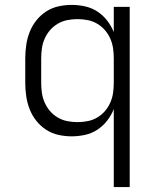

<svg xmlns="http://www.w3.org/2000/svg" viewBox="-20 -548 640 783"><path d="M444 215V-103Q434 -78 417 -56Q400 -34 377 -19Q354 -4 327 2Q300 8 272 8Q245 8 218 2Q191 -4 168 -19Q145 -34 128 -55.5Q111 -77 101 -102.5Q91 -128 87 -155.5Q83 -183 83 -210V-310Q83 -337 87 -364.5Q91 -392 101 -417.5Q111 -443 128 -464.5Q145 -486 168 -501Q191 -516 218 -522Q245 -528 272 -528Q300 -528 327 -522Q354 -516 377 -501Q400 -486 417 -464Q434 -442 444 -417V-520H509V215ZM296 -50Q317 -50 337.5 -54Q358 -58 376 -68.5Q394 -79 407.5 -94.5Q421 -110 429.5 -129Q438 -148 441 -168.5Q444 -189 444 -210V-310Q444 -331 441 -351.5Q438 -372 429.5 -391Q421 -410 407.5 -425.5Q394 -441 376 -451.5Q358 -462 337.5 -466Q317 -470 296 -470Q275 -470 254.5 -466Q234 -462 216 -451.5Q198 -441 184.5 -425.5Q171 -410 162.5 -391Q154 -372 151 -351.5Q148 -331 148 -310V-210Q148 -189 151 -168.5Q154 -148 162.5 -129Q171 -110 184.5 -94.5Q198 -79 216 -68.5Q234 -58 254.5 -54Q275 -50 296 -50Z"/></svg>

Font: Iosevka Light Extended
Style: Regular
Weight: 300
Width: 7
Monospace: yes
Designer: Belleve Invis
Foundry: Belleve Invis
Version: Version 32.5.0; ttfautohint (v1.8.4)